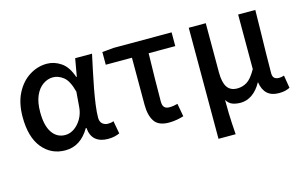

<svg xmlns="http://www.w3.org/2000/svg" viewBox="-93 -809 1989 1254"><g transform="rotate(-15 902.0 -182.0)"><path d="M263 14Q167 14 107.5 -59Q48 -132 48 -268Q48 -362 82 -428Q116 -494 171.5 -529Q227 -564 290 -564Q340 -564 385 -533.5Q430 -503 454 -431H458L479 -551H593Q582 -499 569.5 -441Q557 -383 546.5 -326.5Q536 -270 529.5 -221Q523 -172 523 -137Q523 -109 538.5 -95.5Q554 -82 577 -82Q586 -82 596 -83.5Q606 -85 614 -89L630 -2Q617 4 597.5 9Q578 14 551 14Q499 14 468 -11.5Q437 -37 432 -92H428Q366 14 263 14ZM288 -83Q321 -83 350.5 -104Q380 -125 399.5 -160Q419 -195 422 -237L430 -338Q410 -415 376 -441.5Q342 -468 305 -468Q270 -468 238 -446Q206 -424 186.5 -380Q167 -336 167 -269Q167 -178 199.5 -130.5Q232 -83 288 -83Z M963 14Q893 14 865.5 -27Q838 -68 838 -140V-458H661V-544L740 -551H1131V-458H951Q949 -372 947.5 -289Q946 -206 946 -134Q946 -105 957.5 -93.5Q969 -82 991 -82Q1005 -82 1018.5 -84Q1032 -86 1047 -90L1063 -2Q1044 4 1018 9Q992 14 963 14Z M1247 200V-551H1362V-218Q1362 -151 1383.5 -118.5Q1405 -86 1452 -86Q1487 -86 1517.5 -104.5Q1548 -123 1581 -182V-551H1697Q1696 -480 1694.5 -404.5Q1693 -329 1691.5 -257.5Q1690 -186 1690 -126Q1690 -101 1701.5 -91.5Q1713 -82 1733 -82Q1748 -82 1767 -88L1781 -2Q1767 5 1749.5 9.5Q1732 14 1706 14Q1608 14 1592 -89H1590Q1563 -40 1526.5 -15Q1490 10 1449 10Q1419 10 1395 1.5Q1371 -7 1354 -34Q1354 16 1355 53Q1356 90 1358 124Q1360 158 1363 200Z"/></g></svg>

Font: Source Han Sans SC Medium
Style: Regular
Weight: 500
Designer: Ryoko NISHIZUKA 西塚涼子 (kana, bopomofo & ideographs); Paul D. Hunt (Latin, Greek & Cyrillic); Sandoll Communications 산돌커뮤니
Foundry: Adobe
Version: Version 2.004;hotconv 1.0.118;makeotfexe 2.5.65603